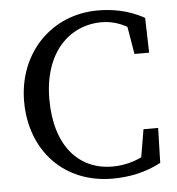

<svg xmlns="http://www.w3.org/2000/svg" viewBox="-51 -733 734 796"><g transform="rotate(-5 316.0 -335.0)"><path d="M386 15C456 15 525 1 588 -33L592 -178H531L506 -30L568 -44V-99C511 -52 447 -35 390 -35C251 -35 153 -140 153 -335C153 -530 262 -635 397 -635C445 -635 501 -618 558 -565V-626L496 -640L521 -492H582L578 -637C510 -676 439 -685 385 -685C190 -685 48 -535 48 -335C48 -131 184 15 386 15Z"/></g></svg>

Font: Source Serif Variable
Style: Regular
Weight: 389
Designer: Frank Grießhammer
Foundry: Adobe Systems Incorporated
Version: Version 3.001;hotconv 1.0.111;makeotfexe 2.5.65597